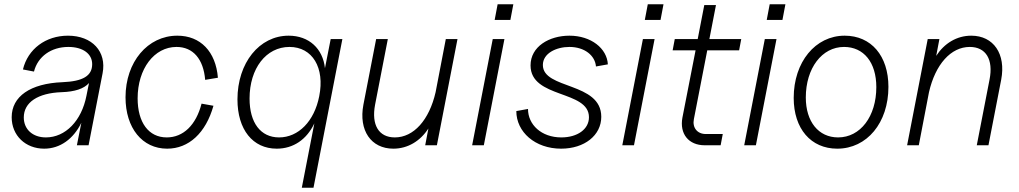

<svg xmlns="http://www.w3.org/2000/svg" viewBox="-20 -684 4800 904"><path d="M188 16C263 16 326 -30 363 -106L342 0H397L463 -339C483 -441 414 -516 300 -516C195 -516 111 -453 88 -357L140 -347C158 -418 221 -463 302 -463C370 -463 414 -431 414 -382C414 -327 371 -301 274 -297C123 -291 35 -230 35 -132C35 -46 100 16 188 16ZM196 -37C134 -37 92 -75 92 -131C92 -202 158 -246 270 -250C332 -252 375 -266 399 -293L387 -233C364 -115 288 -37 196 -37Z M767 16C869 16 949 -58 985 -186L929 -196C903 -95 843 -37 765 -37C680 -37 628 -107 628 -221C628 -360 706 -463 811 -463C889 -463 938 -406 946 -308L1006 -318C996 -441 924 -516 815 -516C675 -516 571 -392 571 -226C571 -81 650 16 767 16Z M1283 16C1361 16 1424 -27 1460 -103L1401 200H1456L1592 -500H1537L1510 -363C1500 -455 1435 -516 1339 -516C1201 -516 1098 -388 1098 -216C1098 -74 1170 16 1283 16ZM1294 -37C1207 -37 1155 -106 1155 -220C1155 -362 1233 -463 1343 -463C1451 -463 1510 -365 1483 -231C1460 -113 1385 -37 1294 -37Z M1832 16C1900 16 1959 -20 1997 -79L1982 0H2037L2134 -500H2079L2031 -250C2001 -119 1928 -37 1839 -37C1763 -37 1728 -96 1746 -191L1806 -500H1751L1691 -191C1668 -70 1727 16 1832 16Z M2203 0H2258L2355 -500H2300ZM2309 -590H2383L2397 -664H2323Z M2622 16C2732 16 2811 -47 2811 -134C2811 -299 2536 -262 2536 -378C2536 -433 2599 -463 2661 -463C2733 -463 2782 -422 2786 -371L2842 -381C2838 -456 2763 -516 2661 -516C2566 -516 2478 -465 2478 -376C2478 -219 2753 -261 2753 -132C2753 -75 2698 -37 2623 -37C2529 -37 2466 -97 2466 -171L2411 -161C2411 -63 2499 16 2622 16Z M2910 0H2965L3062 -500H3007ZM3016 -590H3090L3104 -664H3030Z M3298 0H3373L3383 -53H3303C3263 -53 3239 -83 3247 -123L3310 -447H3460L3470 -500H3320L3351 -660H3296L3265 -500H3157L3147 -447H3255L3193 -130C3179 -54 3222 0 3298 0Z M3484 0H3539L3636 -500H3581ZM3590 -590H3664L3678 -664H3604Z M3922 16C4062 16 4163 -106 4163 -275C4163 -421 4082 -516 3957 -516C3819 -516 3717 -392 3717 -223C3717 -78 3798 16 3922 16ZM3926 -37C3834 -37 3774 -111 3774 -225C3774 -363 3850 -463 3954 -463C4047 -463 4106 -390 4106 -274C4106 -136 4031 -37 3926 -37Z M4639 -309 4579 0H4634L4694 -309C4717 -430 4658 -516 4553 -516C4485 -516 4426 -480 4388 -421L4403 -500H4348L4251 0H4306L4354 -250C4384 -381 4457 -463 4546 -463C4622 -463 4658 -404 4639 -309Z"/></svg>

Font: Uncut Sans Light Italic
Style: Regular
Weight: 300
Italic angle: -11°
Designer: Kasper Nordkvist
Foundry: UNCUT.wtf
Version: Version 1.304;Glyphs 3.2 (3246)